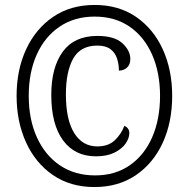

<svg xmlns="http://www.w3.org/2000/svg" viewBox="-20 -745 762 775"><path d="M361 10Q264 10 193.5 -38.5Q123 -87 85 -170.5Q47 -254 47 -358Q47 -463 85.5 -546Q124 -629 194.5 -677Q265 -725 362 -725Q459 -725 529 -677Q599 -629 637 -546Q675 -463 675 -358Q675 -252 637 -169Q599 -86 528.5 -38Q458 10 361 10ZM364 -37Q445 -37 504 -78Q563 -119 594.5 -191.5Q626 -264 626 -358Q626 -452 594 -524.5Q562 -597 503 -637.5Q444 -678 362 -678Q280 -678 220 -637Q160 -596 128 -524Q96 -452 96 -358Q96 -263 129 -190.5Q162 -118 222 -77.5Q282 -37 364 -37ZM367 -114Q282 -114 234.5 -178.5Q187 -243 187 -362Q187 -473 233.5 -536.5Q280 -600 373 -600Q442 -600 474 -570.5Q506 -541 506 -507Q506 -484 492.5 -472Q479 -460 460 -460Q460 -485 452.5 -508.5Q445 -532 426 -546.5Q407 -561 373 -561Q305 -561 275.5 -508.5Q246 -456 246 -364Q246 -262 279.5 -208Q313 -154 373 -154Q417 -154 443 -178.5Q469 -203 482 -237Q502 -228 502 -208Q502 -187 487 -165.5Q472 -144 442 -129Q412 -114 367 -114Z"/></svg>

Font: Noto Serif Armenian Condensed
Style: Regular
Weight: 400
Width: 3
Designer: Monotype Design Team
Foundry: Monotype Imaging Inc.
Version: Version 2.008; ttfautohint (v1.8.4.7-5d5b)